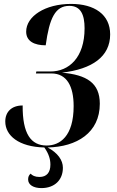

<svg xmlns="http://www.w3.org/2000/svg" viewBox="-20 -744 599 983"><path d="M192 219C260 219 302 177 302 115C302 76 276 39 224 11C373 8 491 -64 491 -213C491 -320 423 -361 297 -372C452 -390 544 -454 544 -568C544 -670 463 -724 344 -724C210 -724 114 -660 114 -582C114 -532 157 -512 214 -512C233 -652 263 -714 335 -714C394 -714 413 -668 413 -599C413 -449 333 -378 238 -378H166L164 -368H243C323 -368 357 -301 357 -201C357 -45 286 1 219 1C138 1 95 -59 96 -204C39 -204 7 -171 7 -122C7 -50 76 8 207 11C231 45 238 73 238 99C238 139 219 162 182 162C159 162 144 154 137 145C127 153 124 163 124 175C124 202 151 219 192 219Z"/></svg>

Font: Noto Serif Display Condensed
Style: Bold Italic
Weight: 700
Width: 3
Italic angle: -12°
Designer: Monotype Design Team
Foundry: Monotype Imaging Inc.
Version: Version 2.009